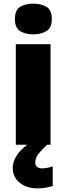

<svg xmlns="http://www.w3.org/2000/svg" viewBox="-20 -796 365 1056"><path d="M163 -776Q204 -776 234.5 -759Q265 -742 265 -691Q265 -642 234.5 -624.5Q204 -607 163 -607Q121 -607 91.5 -624.5Q62 -642 62 -691Q62 -742 91.5 -759Q121 -776 163 -776ZM258 -553V0H67V-553ZM174 97Q174 115 184.5 122.5Q195 130 212 130Q225 130 242.5 126.5Q260 123 270 119V227Q254 232 233 236Q212 240 185 240Q128 240 89 209.5Q50 179 50 127Q50 93 73.5 56.5Q97 20 164 -25L239 0Q205 32 189.5 53Q174 74 174 97Z"/></svg>

Font: Noto Sans Gurmukhi UI Black
Style: Regular
Weight: 900
Designer: Jelle Bosma - Monotype Design Team
Foundry: Monotype Imaging Inc.
Version: Version 2.004; ttfautohint (v1.8.4.7-5d5b)